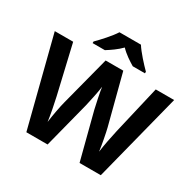

<svg xmlns="http://www.w3.org/2000/svg" viewBox="-196 -1207 1359 1347"><g transform="rotate(30 483.5 -533.0)"><path d="M571 -1000H397C369 -955 309 -890 272 -853V-840H371C406 -862 448 -890 483 -926C517 -890 562 -861 597 -840H696V-853C660 -889 599 -955 571 -1000ZM967 -780H818L727 -390C716 -343 698 -252 692 -203C686 -251 668 -345 659 -380L555 -780H412L308 -380C298 -344 281 -253 275 -203C269 -251 251 -344 240 -390L149 -780H0L182 -66H354L450 -440C458 -472 479 -572 483 -608C487 -572 509 -470 516 -441L613 -66H785Z"/></g></svg>

Font: Noto Sans Malayalam UI
Style: Bold
Weight: 700
Designer: Jelle Bosma - Monotype Design Team
Foundry: Monotype Imaging Inc.
Version: Version 2.104